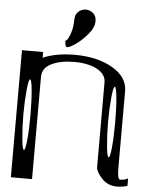

<svg xmlns="http://www.w3.org/2000/svg" viewBox="-65 -1075 919 1129"><g transform="rotate(5 395.0 -510.5)"><path d="M89.8 -521.5Q83 -449.2 83 -375Q83 -300.8 89.8 -228.5Q95.7 -167 104.5 -167Q113.3 -167 119.1 -228.5Q125 -290 125 -375Q125 -460 119.1 -521.5Q113.3 -583 104.5 -583Q95.7 -583 89.8 -521.5ZM589.8 -521.5Q583 -449.2 583 -375Q583 -300.8 589.8 -228.5Q595.7 -167 604.5 -167Q613.3 -167 619.1 -228.5Q625 -290 625 -375Q625 -460 619.1 -521.5Q613.3 -583 604.5 -583Q595.7 -583 589.8 -521.5ZM167 -750V-716.8Q246.1 -750 354.5 -750Q487.3 -750 577.1 -698.2Q667 -646.5 667 -562.5V-110.4Q667 -42 682.6 -42Q710 -42 729.5 -53.7V-9.8Q703.1 0 667 0Q612.3 0 577.1 -39.1Q542 -78.1 542 -103.5V-604.5Q542 -652.3 488.3 -680.7Q436.5 -708 354.5 -708Q272.5 -708 219.7 -681.6Q167 -655.3 167 -604.5V-79.1V0H42V-750ZM458 -958Q458 -919.9 423.8 -879.9Q386.7 -836.9 353.5 -814.5Q318.4 -791 306.6 -791Q300.8 -791 298.8 -793Q295.9 -795.9 294.9 -800.8Q293 -808.6 293 -809.6Q293 -810.5 292.5 -814Q292 -817.4 292 -820.3V-829.1Q303.7 -829.1 318.4 -868.2Q333 -908.2 333 -958Q333 -987.3 352.5 -1003.9Q372.1 -1020.5 395.5 -1020.5Q419.9 -1020.5 439.5 -1003.9Q458 -988.3 458 -958Z"/></g></svg>

Font: okolaksMetalik
Style: bold
Weight: 700
Width: 7
Version: Version 0.6